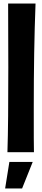

<svg xmlns="http://www.w3.org/2000/svg" viewBox="-20 -861 238 1086"><path d="M26 -841C26 -717 27 -661 27 -480C27 -273 26 -117 22 0H172C171 -48 171 -74 171 -255C171 -468 174 -657 181 -841ZM33 55 9 205H105L165 55Z"/></svg>

Font: Ranchers
Style: Regular
Weight: 400
Designer: Pablo Impallari, Brenda Gallo
Foundry: Pablo Impallari, Brenda Gallo
Version: Version 1.000